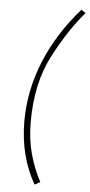

<svg xmlns="http://www.w3.org/2000/svg" viewBox="-61 -830 463 988"><g transform="rotate(5 170.5 -336.0)"><path d="M76 -198Q76 -355 137.5 -506.5Q199 -658 319 -795L341 -779Q260 -686 184.5 -542Q109 -398 109 -198Q109 -109 129 -34.5Q149 40 185 107L157 123Q76 -18 76 -198Z"/></g></svg>

Font: KoHo ExtraLight
Style: Italic
Weight: 275
Italic angle: -10°
Version: Version 1.000; ttfautohint (v1.6)